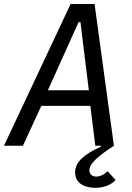

<svg xmlns="http://www.w3.org/2000/svg" viewBox="-31 -718 652 946"><path d="M-11.4 0H82L172.6 -196.4H414.1L438.6 0H465.9V5C388.8 39.4 339.1 77.1 339.1 131.7C339.1 185.7 386.4 207.4 438.9 207.4C486.5 207.4 520.2 188.9 538.7 169L499.6 126.1C480.8 143.5 460.9 152 443.9 152C425.1 152 409.4 142.8 409.4 121.1C409.4 99.8 423.3 69.2 530.2 0L435 -698.2H316.8ZM204.9 -273.4 356.2 -609H365.4L406.6 -273.4Z"/></svg>

Font: Margiela Mono Italic Text It
Style: Regular
Weight: 400
Designer: Mike Abbink, Paul van der Laan, Pieter van Rosmalen
Foundry: Bold Monday
Version: Version 2.003 2021